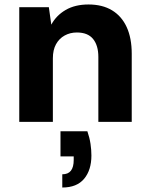

<svg xmlns="http://www.w3.org/2000/svg" viewBox="-20 -544 673 857"><path d="M66 0V-512H198L209 -434Q231 -475 273 -499.5Q315 -524 375 -524Q437 -524 480 -498Q523 -472 545.5 -423Q568 -374 568 -304V0H419V-290Q419 -341 395.5 -370Q372 -399 323 -399Q293 -399 268.5 -385.5Q244 -372 230 -346.5Q216 -321 216 -284V0ZM258 293V234Q284 234 296.5 218Q309 202 309 170V154H250V42H370Q380 71 384 98Q388 125 388 150Q388 215 355.5 254Q323 293 258 293Z"/></svg>

Font: DM Sans 12pt Black
Style: Regular
Weight: 900
Version: Version 4.004;gftools[0.9.30]